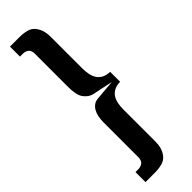

<svg xmlns="http://www.w3.org/2000/svg" viewBox="-317 -783 948 948"><g transform="rotate(-45 157.5 -309.0)"><path d="M29.3 164.1V94.2H47.4Q66.4 94.2 78.9 84.5Q91.3 74.7 91.3 51.8V-191.4Q91.3 -210.4 94.7 -228.5Q98.1 -246.6 106 -260.7Q113.8 -274.9 126 -283.7Q138.2 -292.5 155.8 -293.9L261.2 -303.2L157.2 -324.7Q142.6 -327.6 131.1 -335.4Q119.6 -343.3 109.9 -356Q98.6 -371.1 95 -393.1Q91.3 -415 91.3 -437.5V-669.9Q91.3 -693.4 79.1 -702.9Q66.9 -712.4 47.4 -712.4H29.3V-782.2H95.2Q121.1 -782.2 144.3 -776.4Q167.5 -770.5 181.2 -753.4Q193.8 -737.3 199.7 -718.3Q205.6 -699.2 205.6 -677.2V-455.1Q205.6 -434.1 209 -414.6Q212.4 -395 221.7 -379.6Q231 -364.3 247.6 -354.7Q264.2 -345.2 291 -344.2V-274.9Q264.6 -274.4 247.8 -264.9Q231 -255.4 221.7 -240.2Q212.4 -225.1 209 -205.6Q205.6 -186 205.6 -165V58.6Q205.6 80.6 200 99.9Q194.3 119.1 181.2 135.3Q167.5 152.3 144.3 158.2Q121.1 164.1 95.2 164.1Z"/></g></svg>

Font: Akaash Gobhi
Style: Regular
Weight: 400
Designer: Kulbir Singh Thind, MD
Foundry: Punjab Online
Version: Version 1.200